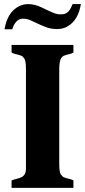

<svg xmlns="http://www.w3.org/2000/svg" viewBox="-20 -912 415 932"><path d="M106 -576.2Q106 -616.2 98.4 -627.2Q90.8 -638.2 84.2 -641.1Q77.6 -644 69.8 -646Q62 -647.9 53.5 -649.9Q44.9 -651.9 36.1 -657.2V-693.8H336.4V-657.2Q327.6 -651.9 319.3 -649.9Q311 -647.9 303.2 -646Q295.4 -644 289.1 -641.1Q282.7 -638.2 277.8 -630.9Q267.6 -616.2 267.6 -576.2V-117.2Q267.6 -76.7 275.1 -65.7Q282.7 -54.7 289.3 -51.8Q295.9 -48.8 303.7 -46.9Q327.1 -42 336.4 -36.1V0H36.1V-36.1Q49.3 -41.5 61.8 -44.2Q74.2 -46.9 84 -51.8Q106 -62.5 106 -92.8ZM372.6 -892.1Q359.9 -813 306.6 -783.2Q285.6 -771 257.6 -771Q229.5 -771 207.5 -778.8Q185.5 -786.6 165.8 -796.1Q146 -805.7 128.4 -813.5Q110.8 -821.3 91.3 -821.3Q71.8 -821.3 58.3 -805.9Q44.9 -790.5 40 -770H2Q16.1 -855 74.7 -882.8Q94.2 -892.1 117.7 -892.1Q148.9 -892.1 184.1 -875Q219.2 -857.9 238 -850.1Q256.8 -842.3 273.4 -842.3Q290 -842.3 298.8 -846.7Q307.6 -851.1 314 -858.4Q323.2 -868.7 332.5 -892.1Z"/></svg>

Font: Stardos Stencil
Style: Bold
Weight: 700
Designer: vernon adams
Foundry: vernon adams
Version: Version 1.000